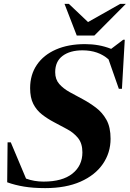

<svg xmlns="http://www.w3.org/2000/svg" viewBox="-20 -955 668 988"><path d="M549 -241Q549 -169 509.2 -111.2Q469.5 -53.5 394.2 -20.2Q319 13 212.5 13Q150.5 13 103.8 5.2Q57 -2.5 17 -17L19 -222.5H35.5L114 -36Q156 -20.5 204 -20.5Q301 -20.5 352.5 -61.5Q404 -102.5 404 -171Q404 -217 381.5 -244.8Q359 -272.5 325 -290.5Q291 -308.5 257.5 -326.5Q223.5 -344.5 195.8 -366.2Q168 -388 151.5 -420Q135 -452 135 -501.5Q135 -570.5 169.8 -621.5Q204.5 -672.5 268 -700.2Q331.5 -728 417.5 -728Q453 -728 486 -722.2Q519 -716.5 552 -703.5L614 -750.5H622L607.5 -498H591.5L538.5 -649.5Q486 -696 404.5 -696Q340.5 -696 302.2 -667.5Q264 -639 264 -583.5Q264 -546.5 285 -522.8Q306 -499 338.5 -481Q371 -463 406 -444.5Q440.5 -426 473.5 -401.2Q506.5 -376.5 527.8 -338.5Q549 -300.5 549 -241ZM627.5 -935 465.5 -772H375L312 -935H334.5L433 -841.5L598.5 -935Z"/></svg>

Font: Newsreader Display
Style: Bold Italic
Weight: 700
Italic angle: -17°
Designer: Hugues Gentile
Foundry: Production Type
Version: Version 1.001